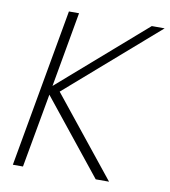

<svg xmlns="http://www.w3.org/2000/svg" viewBox="-80 -770 742 839"><g transform="rotate(10 291.5 -351.0)"><path d="M400.9 0 137.2 -329.1 78.1 0H33.2L158.2 -702.1H203.1L144 -369.1L525.9 -702.1H583L179.2 -350.1L460 0Z"/></g></svg>

Font: SVN-Poppins ExtraLight
Style: Italic
Weight: 200
Italic angle: -10°
Designer: Ninad Kale (Devanagari), Jonny Pinhorn (Latin)
Foundry: Indian Type Foundry
Version: Version 3.002 2017